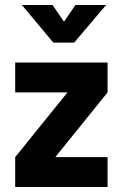

<svg xmlns="http://www.w3.org/2000/svg" viewBox="-20 -751 494 771"><path d="M41 -120V0H412V-120H202L412 -380V-500H41V-380H251ZM191 -731H68L194 -580H278L406 -731H283L237 -664Z"/></svg>

Font: Online Auction - Bold
Style: Bold
Weight: 500
Designer: Mohamed Mostafa, the designer of Online Auction
Foundry: Kief Type Foundry
Version: ""